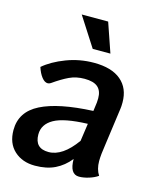

<svg xmlns="http://www.w3.org/2000/svg" viewBox="-117 -860 798 954"><g transform="rotate(15 282.5 -383.0)"><path d="M465 -184Q456 -127 456 -95Q456 -53 475 -24Q457 -11 429.5 -2.5Q402 6 379 6Q331 6 331 -72Q299 -32 256 -11Q213 10 153 10Q88 10 46.5 -28Q5 -66 5 -134Q5 -228 96 -274Q187 -320 364 -328L370 -373Q371 -381 371 -395Q371 -433 349.5 -452Q328 -471 281 -471Q238 -471 203 -454.5Q168 -438 124 -407Q116 -402 109 -402Q93 -402 78 -421Q63 -440 53 -471Q96 -508 164 -534Q232 -560 306 -560Q397 -560 445 -519.5Q493 -479 493 -406Q493 -385 491 -373ZM341 -168 354 -259Q233 -255 181.5 -226Q130 -197 130 -145Q130 -73 201 -73Q273 -73 341 -168ZM184 -776H320L372 -625H281Z"/></g></svg>

Font: Krub SemiBold
Style: Italic
Weight: 600
Italic angle: -8°
Designer: Ekaluck Peanpanawate
Foundry: Cadson Demak Co.,Ltd.
Version: Version 1.000; ttfautohint (v1.6)